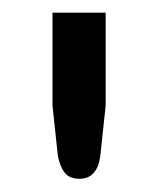

<svg xmlns="http://www.w3.org/2000/svg" viewBox="-20 -737 245 298"><path d="M144 -717.3V-573.2L135.7 -495.1Q130.9 -459.5 103.5 -459.5Q87.9 -459.5 80.6 -468.8Q73.2 -478 69.8 -495.1L61.5 -573.2V-717.3Z"/></svg>

Font: Lato-Medium
Style: Regular
Weight: 500
Designer: Lukasz Dziedzic
Foundry: tyPoland Lukasz Dziedzic
Version: Version 2.006; 2014-01-15